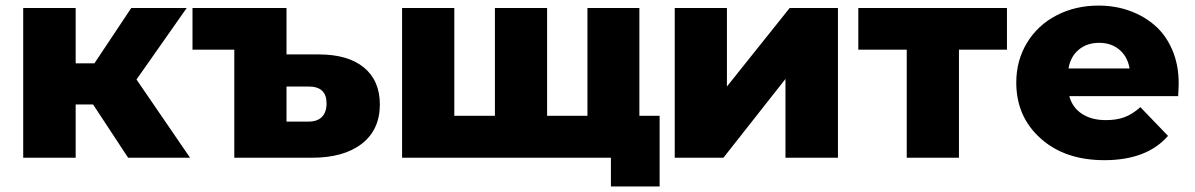

<svg xmlns="http://www.w3.org/2000/svg" viewBox="-20 -571 4324 695"><path d="M443.8 0 316.9 -192.9H253.9V0H64V-542H253.9V-341.8H321.8L455.1 -542H655.8L474.1 -283.2L668 0Z M828.1 0V-391.1H676.8V-542H1017.1V-374H1133.8Q1240.2 -374 1297.6 -326.4Q1355 -278.8 1355 -192.9Q1355 -101.6 1289.8 -50.8Q1224.6 0 1108.9 0ZM1017.1 -130.9H1097.2Q1128.9 -130.9 1145.5 -147.9Q1162.1 -165 1162.1 -196.8Q1162.1 -257.8 1097.2 -257.8H1017.1Z M1435.5 0V-542H1624.5V-151.9H1771.5V-542H1960.4V-151.9H2106.4V-542H2294.4V-151.9H2367.7V104H2191.4V0Z M2422.4 0V-542H2611.3V-257.8L2838.4 -542H3013.2V0H2823.2V-285.2L2598.6 0Z M3262.2 0V-391.1H3086.9V-542H3625V-391.1H3451.2V0Z M3977.5 8.8Q3834.5 8.8 3746.6 -70.1Q3658.7 -148.9 3658.7 -272Q3658.7 -352.1 3697.5 -416Q3736.3 -480 3804.4 -515.4Q3872.6 -550.8 3956.5 -550.8Q4017.1 -550.8 4069.6 -531.7Q4122.1 -512.7 4161.6 -477.8Q4201.2 -442.9 4223.9 -389.2Q4246.6 -335.4 4246.6 -270Q4246.6 -253.4 4244.6 -223.1H3850.6Q3861.8 -181.6 3896.5 -158.9Q3931.2 -136.2 3982.9 -136.2Q4022.9 -136.2 4051.5 -147.2Q4080.1 -158.2 4107.9 -183.1L4208 -79.1Q4131.3 8.8 3977.5 8.8ZM3847.7 -323.2H4068.8Q4061.5 -366.2 4032 -391.1Q4002.4 -416 3959 -416Q3914.6 -416 3884.8 -391.1Q3855 -366.2 3847.7 -323.2Z"/></svg>

Font: Montserrat ExtraBold
Style: Regular
Weight: 800
Designer: Julieta Ulanovsky
Foundry: Julieta Ulanovsky
Version: Version 9.000